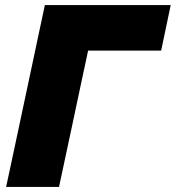

<svg xmlns="http://www.w3.org/2000/svg" viewBox="-20 -733 690 753"><path d="M4 0Q16.5 -57 27.5 -109.5Q38.5 -162 53.5 -231.5L105 -473.5Q120 -543.5 131.5 -598.5Q143 -653.5 156 -713H649.5L612 -534.5H325.5Q321 -512.5 316 -489.5Q311 -466.5 305.5 -441L261 -231.5Q246 -161.5 234.8 -109Q223.5 -56.5 211.5 0Z"/></svg>

Font: Heraclito ExtraBold
Style: Italic
Weight: 800
Italic angle: -12°
Designer: Kostas Bartsokas (font) & Cristiano Sobral (main changes)
Foundry: Kostas Bartsokas (font) & Cristiano Sobral (main changes)
Version: Version 1.00;July 8, 2020;FontCreator 13.0.0.2655 64-bit